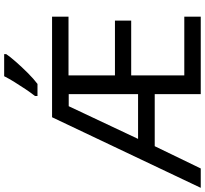

<svg xmlns="http://www.w3.org/2000/svg" viewBox="-52 -933 984 922"><g transform="rotate(-90 440.0 -472.0)"><path d="M821 0H449V-221H199L92 0H-1L338 -714H821V-635H539V-412H802V-334H539V-79H821ZM234 -301H449V-634H391ZM641 -934Q629 -916 604 -887.5Q579 -859 550.5 -830.5Q522 -802 498 -784H440V-796Q455 -815 472.5 -841Q490 -867 507 -894.5Q524 -922 535 -944H641Z"/></g></svg>

Font: RS Noto Sans
Style: Regular
Weight: 400
Designer: Monotype Design Team
Foundry: Monotype Imaging Inc.
Version: Version 3.10